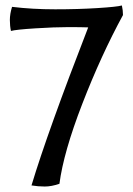

<svg xmlns="http://www.w3.org/2000/svg" viewBox="-20 -673 486 701"><path d="M302 -573Q277 -574 228.5 -574Q180 -574 109 -569.5Q38 -565 20 -560Q16 -578 16 -600Q16 -622 24 -648Q98 -639 181.5 -639Q265 -639 336 -643.5Q407 -648 425 -653Q429 -635 429 -618Q349 -471 280.5 -294Q212 -117 197 -2Q168 8 143.5 8Q119 8 95 4Q154 -192 302 -573Z"/></svg>

Font: Port Lligat Sans
Style: Regular
Weight: 400
Designer: Dario Muhafara, Eduardo Rodriguez Tunni
Foundry: Tipo
Version: Version 1.002